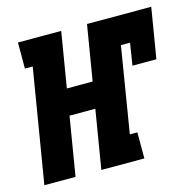

<svg xmlns="http://www.w3.org/2000/svg" viewBox="-100 -605 702 690"><g transform="rotate(-15 251.5 -260.0)"><path d="M-17 0 53 -423H24V-520H185L151 -315H247L281 -520H520L489 -333H400L413 -415H379L327 -97H355V0H195L231 -218H135L99 0Z"/></g></svg>

Font: Iosevka Curly Slab Extrabold
Style: Italic
Weight: 800
Italic angle: -9°
Monospace: yes
Designer: Belleve Invis
Foundry: Belleve Invis
Version: Version 22.1.2; ttfautohint (v1.8.4)